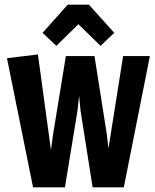

<svg xmlns="http://www.w3.org/2000/svg" viewBox="-20 -805 668 825"><path d="M122 0 10 -555 143 -571 199 -160 207 -221 263 -564H386L439 -228L446 -167L509 -564H624L512 0H378L326 -330L320 -393L313 -330L259 0ZM222 -608 163 -664 271 -785H362L471 -664L412 -608L317 -701Z"/></svg>

Font: Freeman
Style: Regular
Weight: 400
Designer: Vernon Adams, Aoife Mooney, Rodrigo Fuenzalida
Foundry: Rodrigo Fuenzalida
Version: Version 1.000; ttfautohint (v1.8.4.7-5d5b)